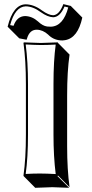

<svg xmlns="http://www.w3.org/2000/svg" viewBox="-20 -854 447 934"><path d="M238.8 -779.8Q268.6 -781.7 288.1 -834L324.2 -825.2L380.4 -768.6Q358.9 -669.4 296.9 -658.7Q290 -657.7 283.7 -657.2Q245.1 -657.2 218.8 -681.2Q216.3 -683.6 214.4 -685.5Q188.5 -709 158.7 -709.5Q124.5 -709.5 111.8 -668Q110.8 -664.1 109.4 -660.6L73.7 -667.5L17.1 -724.1Q43.5 -832 105 -833Q145 -832.5 184.1 -803.2Q216.3 -780.3 238.8 -779.8ZM106 -444.8Q106 -559.6 94.2 -645L96.2 -647.9Q97.7 -647.9 178.2 -645L261.2 -647.9L262.2 -645L318.4 -588.4Q306.6 -507.8 306.6 -388.7V-143.6Q306.6 -28.8 318.4 56.6L262.2 0L259.8 2.9L316.4 59.6Q314.9 59.6 234.4 56.6L151.4 59.6L95.2 2.9L94.2 0Q106 -81.5 106 -200.2ZM116.2 -444.8V-200.2Q116.2 -87.4 105 -7.8Q149.4 -10.3 178.2 -9.8Q207 -9.8 251 -7.3Q240.2 -91.8 240.2 -200.2V-444.8Q240.2 -558.1 251 -637.2Q206.5 -634.8 178 -635Q149.4 -635.3 105 -637.7Q116.2 -552.7 116.2 -444.8ZM238.8 -770Q211.9 -771 178.2 -794.9Q140.6 -822.8 105 -823.2Q53.2 -821.3 29.3 -731.9L45.9 -728.5Q62.5 -774.9 102.1 -775.9Q136.7 -774.9 165 -749.5Q187.5 -728 209 -725.1Q217.8 -724.1 227.1 -724.1Q287.6 -726.1 312 -817.9L293.9 -822.3Q272 -771 238.8 -770Z"/></svg>

Font: Linux Biolinum Shadow O
Style: Bold
Weight: 700
Designer: Philipp H. Poll
Foundry: Philipp H. Poll
Version: Version 0.9.2